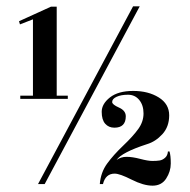

<svg xmlns="http://www.w3.org/2000/svg" viewBox="-20 -581 599 606"><path d="M515 -103Q519 -90 519 -65Q519 -40 504.5 -17.5Q490 5 461.5 5Q433 5 395.5 -14Q358 -33 342 -33Q313 -33 305 0H295Q298 -37 318 -64.5Q338 -92 369 -121.5Q400 -151 416.5 -174Q433 -197 433 -223Q433 -249 419.5 -265.5Q406 -282 384 -282Q362 -282 348 -275.5Q334 -269 334 -259Q334 -251 355.5 -241.5Q377 -232 377 -214Q377 -178 341 -178Q323 -178 312 -190.5Q301 -203 301 -228Q301 -253 327 -273.5Q353 -294 400.5 -294Q448 -294 481 -273.5Q514 -253 514 -217Q514 -181 492.5 -157.5Q471 -134 444 -126Q364 -100 348 -76Q361 -86 379.5 -86Q398 -86 422.5 -79.5Q447 -73 461 -73Q475 -73 484 -74.5Q493 -76 501 -83Q509 -90 510 -103ZM400 -561H421L121 0H100ZM194 -269H44V-279H84V-520L43 -504L40 -514L141 -560H159V-279H194Z"/></svg>

Font: Rozha One
Style: Regular
Weight: 400
Designer: Tim Donaldson, Indian Type Foundry
Foundry: Indian Type Foundry
Version: Version 1.300;PS 1.0;hotconv 1.0.78;makeotf.lib2.5.61930; tt